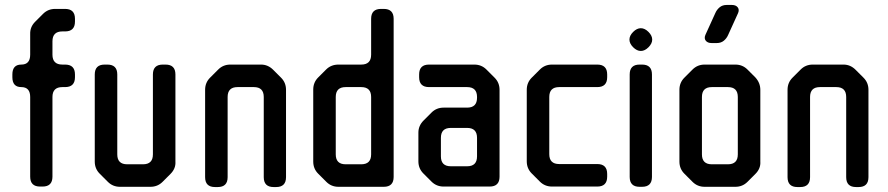

<svg xmlns="http://www.w3.org/2000/svg" viewBox="-20 -746 3590 776"><path d="M102 -32Q102 8 142 8H152Q192 8 192 -32V-354Q192 -394 232 -394H243Q283 -394 283 -434V-445Q283 -485 243 -485H232Q192 -485 192 -525V-579Q192 -619 232 -619H243Q283 -619 283 -659V-670Q283 -710 243 -710H203Q174 -710 154 -690L122 -658Q101 -637 102 -608V-525Q102 -485 66 -485Q30 -485 30 -445V-434Q30 -394 66 -394Q102 -394 102 -354Z M416 -11Q436 9 465 9H588Q617 9 637 -11L669 -43Q691 -65 689 -93V-445Q689 -485 649 -485H638Q598 -485 598 -445V-122Q598 -82 558 -82H494Q454 -82 454 -122V-445Q454 -485 414 -485H403Q363 -485 363 -445V-93Q363 -64 383 -44Z M849 10H860Q900 10 900 -30V-354Q900 -394 940 -394H1006Q1046 -394 1046 -354V-30Q1046 10 1086 10H1096Q1136 10 1136 -30V-383Q1136 -412 1116 -432L1084 -464Q1063 -485 1035 -485H911Q882 -485 862 -465L829 -432Q809 -412 809 -383V-30Q809 10 849 10Z M1299 -11Q1319 9 1348 9H1531Q1571 9 1571 -31V-670Q1571 -710 1531 -710H1520Q1480 -710 1480 -670V-525Q1480 -485 1440 -485H1348Q1318 -485 1298 -465L1266 -433Q1246 -413 1246 -384V-93Q1246 -64 1266 -44ZM1337 -122V-354Q1337 -394 1377 -394H1440Q1480 -394 1480 -354V-122Q1480 -82 1440 -82H1377Q1337 -82 1337 -122Z M1724 -12Q1744 8 1773 8H1959Q1999 8 1999 -32V-383Q1999 -412 1979 -432L1946 -465Q1926 -485 1897 -485H1714Q1674 -485 1674 -445V-434Q1674 -394 1714 -394H1868Q1908 -394 1908 -354V-351Q1908 -311 1868 -311H1773Q1744 -311 1724 -291L1692 -259Q1671 -238 1671 -210V-94Q1671 -65 1691 -45ZM1762 -114V-189Q1762 -229 1802 -229H1868Q1908 -229 1908 -189V-114Q1908 -74 1868 -74H1802Q1762 -74 1762 -114Z M2162 -12Q2182 8 2211 8H2394Q2434 8 2434 -32V-43Q2434 -83 2394 -83H2240Q2200 -83 2200 -123V-354Q2200 -394 2240 -394H2394Q2434 -394 2434 -434V-445Q2434 -485 2394 -485H2211Q2182 -485 2162 -465L2129 -432Q2109 -412 2109 -383V-94Q2109 -65 2129 -45Z M2539 -555Q2554 -540 2570 -540Q2586 -540 2601 -555Q2616 -570 2616 -586Q2616 -602 2601 -617Q2586 -632 2570 -632Q2554 -632 2539 -617Q2524 -602 2524 -586Q2524 -570 2539 -555ZM2565 9H2575Q2615 9 2615 -31V-445Q2615 -485 2575 -485H2565Q2525 -485 2525 -445V-31Q2525 9 2565 9Z M2779 -11Q2799 9 2828 9H2952Q2981 9 3001 -11L3033 -43Q3055 -65 3053 -93V-383Q3053 -411 3033 -433L3001 -465Q2981 -485 2952 -485H2828Q2799 -485 2779 -465L2746 -432Q2726 -412 2726 -383V-93Q2726 -64 2746 -44ZM2817 -122V-354Q2817 -394 2857 -394H2922Q2962 -394 2962 -354V-122Q2962 -82 2922 -82H2857Q2817 -82 2817 -122ZM2856 -572H2877Q2894 -572 2905.5 -581.5Q2917 -591 2923 -605L2963 -693Q2969 -707 2961.5 -716.5Q2954 -726 2938 -726H2917Q2900 -726 2888.5 -716.5Q2877 -707 2871 -693L2831 -605Q2825 -591 2832.5 -581.5Q2840 -572 2856 -572Z M3203 10H3214Q3254 10 3254 -30V-354Q3254 -394 3294 -394H3360Q3400 -394 3400 -354V-30Q3400 10 3440 10H3450Q3490 10 3490 -30V-383Q3490 -412 3470 -432L3438 -464Q3417 -485 3389 -485H3265Q3236 -485 3216 -465L3183 -432Q3163 -412 3163 -383V-30Q3163 10 3203 10Z"/></svg>

Font: WDXL Lubrifont SC
Style: Regular
Weight: 400
Designer: [WDXL Lubrifont] Copyright 2020-2022 (c) NightFurySL2001, Skr-ZERO; [ZCOOL QingKe HuangYou] Copyright 2018-2022 (c) The 
Version: Version 2.001;hotconv 1.1.1;makeotfexe 2.6.0